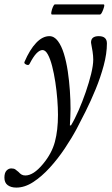

<svg xmlns="http://www.w3.org/2000/svg" viewBox="-69 -580 507 871"><path d="M5 271Q-19 271 -34 260Q-49 249 -49 226Q-49 204 -39.5 194Q-30 184 -18 184Q-6 184 0.5 188.5Q7 193 15 200Q22 208 29 212Q36 216 46 216Q83 216 126 164Q166 116 180 63.5Q194 11 194 -59Q194 -90 191 -129Q188 -168 182 -207.5Q176 -247 167.5 -280Q159 -313 148 -333Q137 -353 124 -353Q111 -353 96.5 -338Q82 -323 65 -290Q61 -282 50 -287Q39 -292 42 -299Q66 -355 95 -385.5Q124 -416 155 -416Q177 -416 193.5 -394Q210 -372 221 -336Q232 -300 238.5 -256.5Q245 -213 248 -168.5Q251 -124 251 -86Q251 -68 250 -49.5Q249 -31 248 -11H253Q270 -39 287.5 -79Q305 -119 320 -162.5Q335 -206 344.5 -245Q354 -284 354 -310Q354 -326 351 -346Q348 -366 344 -386Q343 -416 379 -416Q416 -416 416 -383Q416 -337 401.5 -283Q387 -229 365 -175.5Q343 -122 319.5 -75Q296 -28 279 4Q256 47 224.5 94Q193 141 156.5 181Q120 221 81.5 246Q43 271 5 271ZM167 -514Q162 -514 164 -525.5Q166 -537 171 -548.5Q176 -560 180 -560H401Q406 -560 403 -548.5Q400 -537 394.5 -525.5Q389 -514 384 -514Z"/></svg>

Font: Junicode SmExp
Style: Italic
Weight: 400
Width: 6
Italic angle: -11°
Designer: Peter S. Baker
Version: Version 2.205; ttfautohint (v1.8.4)